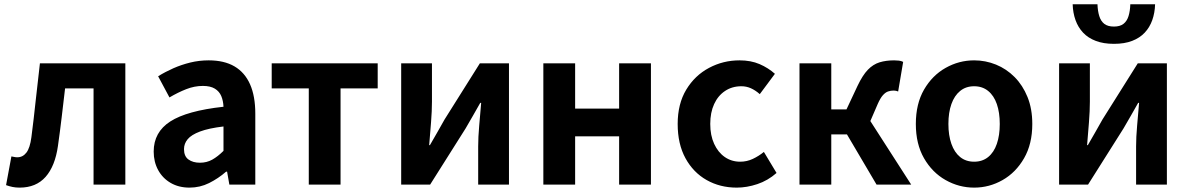

<svg xmlns="http://www.w3.org/2000/svg" viewBox="-20 -852 5484 886"><path d="M70.5 13.8Q52.3 13.8 37.6 10.7Q23 7.7 8 2.3L32.6 -130.2Q39.1 -129.2 45.7 -127.7Q52.3 -126.2 60 -126.2Q85.2 -126.2 101.8 -147.7Q118.4 -169.2 124.9 -218.9Q135.9 -303.9 144.9 -389.5Q154 -475 164.2 -559.8H558.4V0H411.7V-444.1H280.3Q272.7 -377.8 264.7 -311.5Q256.8 -245.1 247.4 -178.6Q234.2 -85.4 190.4 -35.8Q146.5 13.8 70.5 13.8Z M854.4 13.8Q804.9 13.8 767.6 -7.9Q730.4 -29.5 709.8 -67.2Q689.2 -105 689.2 -152.6Q689.2 -242.2 765.9 -291.6Q842.7 -341 1011.3 -359.4Q1010.2 -386.8 1001.1 -408.6Q992 -430.4 971.4 -442.9Q950.8 -455.5 916.1 -455.5Q877.3 -455.5 839.3 -440.5Q801.3 -425.6 762 -402.4L709.7 -500.1Q743.1 -520.7 780.2 -537.1Q817.3 -553.4 858.3 -563.5Q899.3 -573.5 943.1 -573.5Q1014.4 -573.5 1062 -545.7Q1109.6 -517.8 1133.9 -463Q1158.1 -408.3 1158.1 -327V0H1038.4L1027.9 -59.9H1023.4Q987.3 -28.4 945 -7.3Q902.8 13.8 854.4 13.8ZM902.7 -101.1Q934.1 -101.1 959.6 -115.4Q985.1 -129.7 1011.3 -155.8V-268.4Q943.4 -260.3 903.2 -245.2Q863 -230.1 846.1 -209.7Q829.1 -189.3 829.1 -163.8Q829.1 -130.8 849.7 -116Q870.3 -101.1 902.7 -101.1Z M1404.9 0V-444.1H1233.8V-559.8H1722.9V-444.1H1551.5V0Z M1831.3 0V-559.8H1973.3V-383.2Q1973.3 -340.9 1969.1 -287.8Q1964.9 -234.6 1960.5 -182.4H1964Q1978.6 -208.2 1998.2 -241.8Q2017.7 -275.5 2031.4 -300.5L2194.4 -559.8H2328.7V0H2186.6V-176.4Q2186.6 -218.8 2191.3 -272Q2196 -325.2 2200.4 -377.4H2196.2Q2181.7 -352.4 2162.4 -317.9Q2143.2 -283.5 2128.5 -259.3L1964.8 0Z M2487.3 0V-559.8H2634V-350.9H2837V-559.8H2983.8V0H2837V-222.8H2634V0Z M3379.8 13.8Q3302.7 13.8 3241 -21.1Q3179.3 -55.9 3143.2 -121.7Q3107.2 -187.5 3107.2 -279.9Q3107.2 -372.8 3146.8 -438.4Q3186.4 -503.9 3251.8 -538.7Q3317.1 -573.5 3392.5 -573.5Q3445 -573.5 3485.1 -556.2Q3525.2 -538.8 3555.9 -511.4L3486.1 -417.6Q3465.6 -435.6 3444.9 -444.8Q3424.2 -454 3401.1 -454Q3358.4 -454 3325.9 -432.3Q3293.3 -410.7 3275.4 -371.7Q3257.5 -332.7 3257.5 -279.9Q3257.5 -227.4 3275.5 -188.2Q3293.5 -148.9 3324.7 -127.3Q3355.9 -105.8 3395.7 -105.8Q3426.4 -105.8 3454 -118.8Q3481.7 -131.9 3505 -150.9L3563.4 -53.9Q3523.4 -18.6 3474.8 -2.4Q3426.2 13.8 3379.8 13.8Z M3669.3 0V-559.8H3816V-347.2H3886.2L3937.1 -455.6Q3960.5 -504.9 3984.7 -530Q4009 -555.2 4038.8 -564.4Q4068.6 -573.5 4106 -573.5Q4117.6 -573.5 4128.4 -572.2Q4139.2 -570.8 4147.7 -566.4L4124.6 -429.8Q4119.9 -431.8 4114.9 -433Q4110 -434.1 4104 -434.1Q4090 -434.1 4077.7 -429.8Q4065.5 -425.5 4054 -412.4Q4042.4 -399.4 4030.3 -372.1L3996.3 -293.4L4184.9 0H4025L3888.4 -231.7H3816V0Z M4475.3 13.8Q4405.3 13.8 4343.6 -21.1Q4281.9 -55.9 4244 -121.7Q4206.2 -187.5 4206.2 -279.9Q4206.2 -372.8 4244 -438.4Q4281.9 -503.9 4343.6 -538.7Q4405.3 -573.5 4475.3 -573.5Q4527.7 -573.5 4576.1 -553.9Q4624.4 -534.2 4662 -496.4Q4699.6 -458.5 4721.6 -404.2Q4743.6 -349.8 4743.6 -279.9Q4743.6 -187.5 4705.6 -121.7Q4667.7 -55.9 4606.5 -21.1Q4545.3 13.8 4475.3 13.8ZM4475.3 -105.8Q4513.3 -105.8 4539.9 -127.3Q4566.5 -148.9 4580 -188.2Q4593.5 -227.4 4593.5 -279.9Q4593.5 -332.7 4580 -371.7Q4566.5 -410.7 4539.9 -432.3Q4513.3 -454 4475.3 -454Q4437.2 -454 4410.7 -432.3Q4384.1 -410.7 4370.3 -371.7Q4356.5 -332.7 4356.5 -279.9Q4356.5 -227.4 4370.3 -188.2Q4384.1 -148.9 4410.7 -127.3Q4437.2 -105.8 4475.3 -105.8Z M4867.3 0V-559.8H5009.3V-383.2Q5009.3 -340.9 5005.1 -287.8Q5000.9 -234.6 4996.5 -182.4H5000Q5014.6 -208.2 5034.2 -241.8Q5053.7 -275.5 5067.4 -300.5L5230.4 -559.8H5364.7V0H5222.6V-176.4Q5222.6 -218.8 5227.3 -272Q5232 -325.2 5236.4 -377.4H5232.2Q5217.7 -352.4 5198.4 -317.9Q5179.2 -283.5 5164.5 -259.3L5000.8 0ZM5120.3 -649.7Q5072 -649.7 5036.5 -663.3Q5001 -676.8 4978.1 -701.2Q4955.1 -725.6 4943.1 -759.1Q4931.1 -792.5 4929.9 -832.3H5044.4Q5045.4 -801.1 5052.7 -777.8Q5059.9 -754.4 5075.9 -741.9Q5092 -729.4 5120.3 -729.4Q5148.4 -729.4 5164.4 -741.9Q5180.5 -754.4 5187.7 -777.8Q5194.9 -801.1 5195.9 -832.3H5310.3Q5309.1 -792.5 5297.2 -759.1Q5285.3 -725.6 5262.3 -701.2Q5239.3 -676.8 5204.3 -663.3Q5169.2 -649.7 5120.3 -649.7Z"/></svg>

Font: Noto Sans TC Thin
Style: Regular
Weight: 100
Designer: Ryoko NISHIZUKA 西塚涼子 (kana, bopomofo & ideographs); Paul D. Hunt (Latin, Greek & Cyrillic); Sandoll Communications 산돌커뮤니
Foundry: Adobe
Version: Version 2.004-H2;hotconv 1.0.118;makeotfexe 2.5.65603